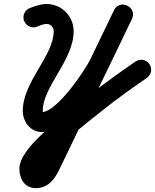

<svg xmlns="http://www.w3.org/2000/svg" viewBox="-20 -618 785 972"><path d="M102 -512.2C111.9 -486.1 141.1 -473 167.2 -482.9C182.8 -488.8 199 -496.7 215.9 -496.7C236.7 -496.7 251.8 -480.6 251.8 -460C251.8 -335.4 95.3 -203.9 95.3 -56.4C95.3 -1.9 134.2 50.5 192 50.5C326.6 50.5 479.2 -170.8 531.6 -279.9C570.4 -360.6 609.2 -441.3 647.9 -521.9C662.5 -552.2 647 -578.3 624.3 -589.3C601.6 -600.2 571.5 -596 556.9 -565.7C440.6 -324.6 324.4 -83.5 208.1 157.6C199.1 176.3 179.2 233.3 161.1 233.4C161.1 233.4 161.2 233.4 161.2 233.4C161.2 233.4 161.2 233.4 161.2 233.4C157.9 233.4 167.9 234.7 170.8 236.4C175.2 239 180.4 249.4 179.7 244C179.3 241.3 179.2 238.6 179.2 236C179.2 192.8 371.5 44.1 421 2.9C421 2.9 420.8 3.1 420.5 3.2C420.3 3.4 420.1 3.6 420.1 3.6C449.5 -19.8 478.8 -43.1 508.2 -66.5C577.7 -121.9 650.5 -172.9 723.5 -223.6C746.4 -239.5 752.1 -270.9 736.2 -293.8C720.3 -316.8 688.9 -322.4 665.9 -306.5C591.1 -254.6 516.6 -202.3 445.3 -145.5C415.9 -122.2 386.6 -98.8 357.2 -75.4C357.2 -75.4 357 -75.2 356.8 -75.1C356.5 -74.9 356.3 -74.7 356.3 -74.7C277.1 -8.7 78.2 131.4 78.2 236C78.2 286.8 104.2 334.4 161.2 334.4C161.2 334.4 161.2 334.4 161.3 334.4C161.3 334.4 161.3 334.4 161.3 334.4C242.1 334.2 269.8 262.1 299 201.5C415.3 -39.6 531.6 -280.7 647.9 -521.8C662.5 -552.1 647 -578.3 624.3 -589.2C601.5 -600.2 571.5 -596 556.9 -565.7C518.1 -485 479.4 -404.3 440.6 -323.7C410 -260 267.2 -50.5 192 -50.5C191.2 -50.5 192.5 -50.6 194 -50.3C195.4 -50 196.6 -49.5 197.8 -48.7C199.3 -47.7 196.3 -53.7 196.3 -56.4C196.3 -180.3 352.8 -312.1 352.8 -460C352.8 -536 292.3 -597.7 215.9 -597.7C185.7 -597.7 159 -587.8 131.3 -577.3C105.2 -567.4 92.1 -538.2 102 -512.2Z"/></svg>

Font: FRB American Cursive Guidelines Ultra
Style: Bold Italic
Weight: 1000
Italic angle: -25°
Version: Version 2.0;Modular Font Editor K font №1